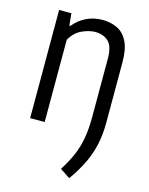

<svg xmlns="http://www.w3.org/2000/svg" viewBox="-117 -624 721 930"><g transform="rotate(15 243.0 -159.0)"><path d="M322 232 272 198.5Q301 153 319 111Q337 69 345 22Q353 -25 353 -84.5V-376Q353 -438 327.5 -461.5Q302 -485 261 -485Q232 -485 196 -469Q160 -453 137 -412.5V0H64V-542.5H125.5L131.5 -482H136.5Q165.5 -517 202.2 -533.8Q239 -550.5 280.5 -550.5Q321.5 -550.5 354.5 -534.8Q387.5 -519 406.8 -481Q426 -443 426 -377.5V-75.5Q426 -16 415.2 34.2Q404.5 84.5 381.8 132.2Q359 180 322 232Z"/></g></svg>

Font: Encode Sans Condensed
Style: Regular
Weight: 400
Width: 3
Designer: Multiple Designers
Foundry: Impallari Type
Version: Version 3.000; ttfautohint (v1.8.3) -l 8 -r 50 -G 200 -x 14 